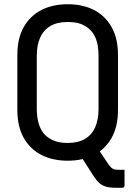

<svg xmlns="http://www.w3.org/2000/svg" viewBox="-20 -740 640 908"><path d="M420 -71Q439 -43 456.5 -17Q474 9 493 37Q504 53 513.5 58Q523 63 538 63Q543 63 547 63Q551 63 555 63H569Q569 83 569 100Q569 117 569 137Q569 142 566 145Q563 148 558 148Q551 148 542 148Q533 148 526 148Q499 148 480.5 142.5Q462 137 448 124Q434 111 421 90Q400 58 381.5 28.5Q363 -1 343 -32ZM300 -720Q371 -720 424 -693Q477 -666 507.5 -612.5Q538 -559 538 -479V-221Q538 -141 507.5 -87.5Q477 -34 424 -7Q371 20 300 20Q230 20 176.5 -7Q123 -34 92.5 -87.5Q62 -141 62 -221V-479Q62 -559 92.5 -612.5Q123 -666 176.5 -693Q230 -720 300 -720ZM154 -224Q154 -186 163.5 -154Q173 -122 194 -101Q212 -84 237 -74Q262 -64 300 -64Q350 -64 382.5 -83.5Q415 -103 430.5 -139Q446 -175 446 -224V-476Q446 -502 442 -525Q438 -548 429 -567Q420 -586 406 -599Q388 -617 363 -626.5Q338 -636 300 -636Q250 -636 217.5 -616.5Q185 -597 169.5 -561.5Q154 -526 154 -476Z"/></svg>

Font: RecMonoLinear Nerd Font Mono
Style: Regular
Weight: 400
Monospace: yes
Version: Version 1.085; ttfautohint (v1.8.4.7-5d5b);Nerd Fonts 3.2.1